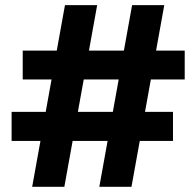

<svg xmlns="http://www.w3.org/2000/svg" viewBox="-20 -723 759 743"><path d="M364.3 0 491.2 -703.1H615.7L488.8 0ZM24.9 -177.7V-290H649.4V-177.7ZM104.5 0 231.4 -703.1H356L229 0ZM67.9 -415.5V-527.3H694.8V-415.5Z"/></svg>

Font: Schibsted Grotesk
Style: Bold
Weight: 700
Designer: Bakken & Baeck AS, Henrik Kongsvoll
Foundry: Schibsted ASA
Version: Version 1.100;gftools[0.9.25]